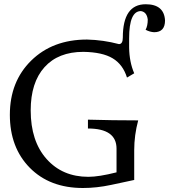

<svg xmlns="http://www.w3.org/2000/svg" viewBox="-20 -893 812 922"><path d="M378.4 9.8Q218.8 9.8 123 -87.4Q27.3 -184.6 27.3 -341.8Q27.3 -501.5 130.1 -602.3Q232.9 -703.1 397.9 -703.1Q476.1 -701.2 551.3 -681.2Q569.8 -681.2 569.8 -712.9Q569.8 -872.6 679.7 -872.6Q768.1 -872.6 772.5 -794.9Q772.5 -738.3 720.2 -738.3Q699.7 -739.3 679.2 -750Q689.5 -769 689.5 -799.3Q685.1 -835.4 656.7 -839.8Q600.1 -839.8 600.1 -709V-664.6Q601.1 -595.2 624.5 -541L589.8 -520.5Q570.3 -583.5 521 -613Q471.7 -642.6 380.4 -644Q259.8 -644 193.6 -570.3Q127.4 -496.6 127.4 -362.8Q127.4 -215.3 203.6 -129.6Q279.8 -43.9 404.3 -43.9Q454.6 -43.9 539.6 -65.4V-179.2Q539.6 -275.9 402.3 -275.9V-318.4Q520.5 -314.9 643.6 -314.9Q624.5 -243.7 624.5 -171.9V-28.8Q583 -20 513.7 -5.1Q444.3 9.8 378.4 9.8Z"/></svg>

Font: Almanac
Style: Regular
Weight: 400
Designer: Eden's Almanac
Version: Version 3.501;March 28, 2021;FontCreator 13.0.0.2683 64-bit